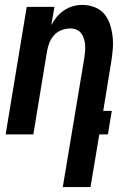

<svg xmlns="http://www.w3.org/2000/svg" viewBox="-20 -548 540 783"><path d="M236 215 324 -313Q326 -326 327 -339.5Q328 -353 327 -366Q326 -379 322 -391Q318 -403 311 -412.5Q304 -422 292 -427Q280 -432 267 -432Q249 -432 231.5 -425.5Q214 -419 201.5 -405.5Q189 -392 182 -375Q175 -358 172 -340L116 0H3L89 -520H202L189 -445Q198 -463 211 -478.5Q224 -494 241 -505.5Q258 -517 277 -522.5Q296 -528 315 -528Q341 -528 365 -519Q389 -510 404.5 -492Q420 -474 428 -450Q436 -426 439 -401Q442 -376 440 -350Q438 -324 434 -298L401 -96H436L420 0H385L349 215Z"/></svg>

Font: Iosevka Oblique
Style: Bold
Weight: 700
Italic angle: -9°
Monospace: yes
Designer: Belleve Invis
Foundry: Belleve Invis
Version: Version 32.5.0; ttfautohint (v1.8.4)